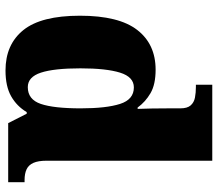

<svg xmlns="http://www.w3.org/2000/svg" viewBox="-68 -732 810 715"><g transform="rotate(90 337.5 -375.0)"><path d="M243 10Q146 10 92.5 -56.5Q39 -123 39 -267Q39 -412 92 -480.5Q145 -549 240 -549Q295 -549 327.5 -530Q360 -511 381 -482H386Q385 -505 384.5 -536Q384 -567 384 -596V-641Q384 -667 373 -679.5Q362 -692 344 -695.5Q326 -699 304 -699H296V-760H579V-143Q579 -112 587 -94Q595 -76 611 -68.5Q627 -61 651 -61H659V0H439L404 -69H398Q376 -32 339 -11Q302 10 243 10ZM305 -73Q351 -73 367.5 -121.5Q384 -170 384 -270Q384 -365 367.5 -416.5Q351 -468 306 -468Q267 -468 251 -416.5Q235 -365 235 -269Q235 -171 251 -122Q267 -73 305 -73Z"/></g></svg>

Font: Noto Serif Kannada Black
Style: Regular
Weight: 900
Version: Version 2.003